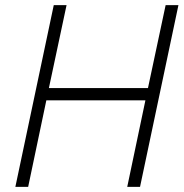

<svg xmlns="http://www.w3.org/2000/svg" viewBox="-20 -730 717 750"><path d="M40 0H90L161 -338H548L477 0H527L677 -710H627L558 -386H171L240 -710H190Z"/></svg>

Font: Geist ExtraLight
Style: Italic
Weight: 200
Italic angle: -12°
Designer: Basement.studio, Andrés Briganti, Mateo Zaragoza
Foundry: Basement.studio, Vercel, Andrés Briganti, Guido Ferreyra, Mateo Zaragoza
Version: Version 1.500